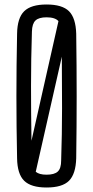

<svg xmlns="http://www.w3.org/2000/svg" viewBox="-20 -827 414 854"><path d="M187 7Q118 7 87.5 -23Q57 -53 56 -123Q53 -266 53 -399.5Q53 -533 56 -677Q57 -747 87.5 -777Q118 -807 187 -807Q257 -807 287 -777Q317 -747 319 -677Q321 -533 321 -399.5Q321 -266 319 -123Q317 -53 287 -23Q257 7 187 7ZM122 -687Q118 -566 118 -445Q118 -324 120 -201L240 -733Q225 -750 187 -750Q153 -750 138 -736Q123 -722 122 -687ZM187 -50Q222 -50 237 -64Q252 -78 252 -113Q256 -231 256 -346Q256 -461 255 -575L139 -63Q154 -50 187 -50Z"/></svg>

Font: Big Shoulders Display
Style: Regular
Weight: 400
Designer: Patric King
Foundry: XO Type Co
Version: Version 1.000; ttfautohint (v1.8.2)